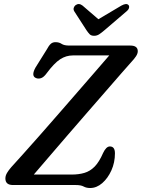

<svg xmlns="http://www.w3.org/2000/svg" viewBox="-20 -928 711 963"><path d="M359 0H45Q7 0 7 -33Q7 -47 15.5 -61.2Q24 -75.5 36.5 -89.5Q58 -113 95.2 -154.5Q132.5 -196 178.8 -248.5Q225 -301 274.8 -358.2Q324.5 -415.5 372.5 -470.5Q420.5 -525.5 460.8 -572.2Q501 -619 528 -650H345.5Q311.5 -650 281.8 -630.8Q252 -611.5 214 -560.5Q200 -541 186.2 -536.2Q172.5 -531.5 160.5 -536.5Q134.5 -547 158.5 -590L213.5 -678Q225 -699.5 234.5 -708Q244 -716.5 258 -716.5Q276.5 -716.5 289 -708Q301.5 -699.5 327.5 -699.5H633.5Q671 -699.5 671 -671Q671 -659 661.8 -645.2Q652.5 -631.5 637 -615Q623 -599.5 590.2 -562Q557.5 -524.5 512.8 -473Q468 -421.5 417.2 -363.2Q366.5 -305 316.5 -247Q266.5 -189 223 -138.2Q179.5 -87.5 149.5 -52.5H339.5Q375 -52.5 403.2 -60.8Q431.5 -69 454.5 -92.2Q477.5 -115.5 497 -160.5Q512.5 -193.5 531 -193.5Q556.5 -193.5 556.5 -159Q556.5 -113 538.8 -73.5Q521 -34 492.8 -9.5Q464.5 15 432.5 15Q413 15 399.5 7.5Q386 0 359 0ZM503.5 -776Q489 -763.5 477.5 -756Q466 -748.5 452 -748.5Q437.5 -748.5 430 -756Q422.5 -763.5 414 -776L353 -870.5Q347 -880 350 -889Q353 -898 359.5 -902.5Q376 -914 394 -900L473.5 -831.5L589 -900Q614.5 -914 624.5 -902.5Q629 -898 627.2 -889Q625.5 -880 614 -870.5Z"/></svg>

Font: Fraunces 9pt SuperSoft
Style: Italic
Weight: 400
Italic angle: -16°
Version: Version 1.000;[b76b70a41]